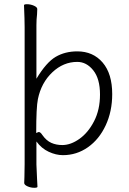

<svg xmlns="http://www.w3.org/2000/svg" viewBox="-20 -725 612 912"><path d="M94 -700Q94 -705 108 -705Q125 -705 141 -698Q157 -691 157 -682L156 -657Q153 -633 153 -605V-351Q200 -429 244.5 -455Q289 -481 347 -481Q422 -481 467.5 -428Q513 -375 513 -278Q513 -196 482 -129.5Q451 -63 397.5 -25.5Q344 12 279 12Q246 12 211.5 -4Q177 -20 153 -53V56Q153 61 156 124Q158 154 158 162Q158 167 143 167Q126 167 110.5 160Q95 153 95 144Q95 128 96 116L97 55V-596Q97 -631 94 -700ZM164 -98Q172 -98 181 -84Q200 -57 223.5 -46.5Q247 -36 276 -36Q316 -36 357.5 -65.5Q399 -95 427 -149.5Q455 -204 455 -276Q455 -351 423 -391Q391 -431 347 -431Q281 -431 228.5 -381.5Q176 -332 160 -254Q152 -216 152 -93Q162 -98 164 -98Z"/></svg>

Font: JyunsaiKaai Light
Style: Regular
Weight: 300
Designer: Fontworks Inc.
Version: Version 0.030;April 7, 2024;FontCreator 14.0.0.2901 64-bit